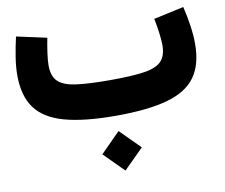

<svg xmlns="http://www.w3.org/2000/svg" viewBox="-77 -535 1038 885"><g transform="rotate(-10 442.0 -92.0)"><path d="M349.1 164.1 440.9 71.3 533.7 164.1 440.9 256.3ZM834 -439.9Q845.2 -394.5 851.8 -348.1Q858.4 -301.8 858.4 -264.2Q858.4 -166.5 816.4 -108.6Q774.4 -50.8 682.9 -25.4Q591.3 0 442.4 0Q293.9 0 202.1 -25.4Q110.4 -50.8 68.1 -108.4Q25.9 -166 25.9 -262.7Q25.9 -300.3 33.2 -347.2Q40.5 -394 51.3 -439.9L192.4 -409.2Q186 -377 180.9 -341.3Q175.8 -305.7 175.8 -282.7Q175.8 -232.9 200.4 -208Q225.1 -183.1 283.2 -174.8Q341.3 -166.5 442.4 -166.5Q543.9 -166.5 602.1 -175Q660.2 -183.6 684.6 -208.7Q709 -233.9 709 -284.2Q709 -307.1 704.3 -342.3Q699.7 -377.4 692.9 -409.2Z"/></g></svg>

Font: Estedad-FD ExtraBold
Style: Regular
Weight: 800
Designer: Amin Abedi
Version: Version 7.3